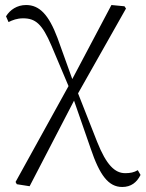

<svg xmlns="http://www.w3.org/2000/svg" viewBox="-20 -540 580 765"><path d="M467 205C502 205 525 187 540 157L529 138C514 147 499 150 479 150C438 150 404 118 367 25L291 -168L482 -506L476 -515L424 -520L268 -225L209 -389C174 -482 137 -520 84 -520C48 -520 20 -501 4 -475L14 -452C30 -460 48 -467 72 -467C121 -467 148 -445 185 -358L253 -197L42 185L47 194L98 202L275 -139L341 51C377 158 412 205 467 205Z"/></svg>

Font: Noto Serif CJK HK ExtraLight
Style: Regular
Weight: 200
Designer: Ryoko NISHIZUKA 西塚涼子 (kana & ideographs); Frank Grießhammer (Latin, Greek & Cyrillic); Wenlong ZHANG 张文龙 (bopomofo); San
Foundry: Adobe
Version: Version 2.001;hotconv 1.1.0;makeotfexe 2.6.0